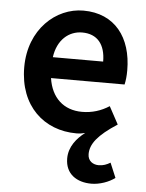

<svg xmlns="http://www.w3.org/2000/svg" viewBox="-52 -546 612 806"><g transform="rotate(5 254.0 -143.5)"><path d="M363 217C398 217 437 203 462 184L436 122C421 131 406 137 387 137C364 137 341 124 341 94C341 52 370 13 452 -40L412 -114C378 -92 340 -80 298 -80C220 -80 168 -128 156 -210H466C470 -228 472 -246 472 -270C472 -408 400 -504 267 -504C152 -504 40 -406 40 -246C40 -82 146 12 282 12C296 12 308 10 319 7C285 33 253 70 253 120C253 186 302 217 363 217ZM156 -298C166 -372 214 -412 270 -412C334 -412 368 -370 368 -298Z"/></g></svg>

Font: Source Sans Pro Semibold
Style: Regular
Weight: 600
Designer: Paul D. Hunt
Foundry: Adobe Systems Incorporated
Version: Version 3.006;hotconv 1.0.111;makeotfexe 2.5.65597